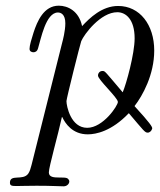

<svg xmlns="http://www.w3.org/2000/svg" viewBox="-20 -462 563 676"><path d="M15 181C15 191 20 193 37 193C52 193 74 192 109 192C166 192 185 194 204 194C216 194 224 185 224 177C224 173 222 170 219 167C214 163 204 163 194 163H188C170 163 152 162 152 145C152 126 185 10 198 -50H199C210 -27 235 11 289 11C318 11 373 0 433 -63H434C486 -2 490 5 500 5C507 5 513 -1 515 -7C515 -8 516 -9 516 -10C516 -16 508 -29 454 -88V-89C482 -125 523 -199 523 -284C523 -375 472 -441 396 -441C339 -441 296 -399 269 -370C258 -423 219 -442 187 -442C134 -442 111 -387 98 -347C91 -325 84 -302 84 -290C84 -280 93 -278 98 -278C104 -278 111 -281 114 -292C124 -324 141 -418 184 -418C194 -418 210 -412 210 -380C210 -353 201 -319 199 -312L91 119C88 130 85 142 79 150C60 175 15 150 15 181ZM214 -106C214 -115 262 -306 266 -317C276 -341 334 -419 393 -419C423 -419 454 -394 454 -327C454 -273 425 -167 412 -137C350 -210 350 -212 342 -212H340C331 -212 325 -204 325 -196C325 -181 395 -118 395 -103C395 -90 343 -12 287 -12C229 -12 214 -89 214 -106Z"/></svg>

Font: CMU Serif
Style: Italic
Weight: 500
Italic angle: -14.04°
Version: Version 0.7.0